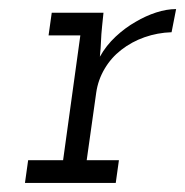

<svg xmlns="http://www.w3.org/2000/svg" viewBox="-20 -403 408 423"><path d="M42 -50 35 0H235L242 -50H171L192 -199Q196 -227 210.5 -251.5Q225 -276 247 -293Q270 -311 298.5 -321Q327 -331 358 -332L368 -383Q347 -383 324 -375.5Q301 -368 279 -355Q256 -342 235 -322.5Q214 -303 200 -278Q202 -297 202.5 -312Q203 -327 205 -346L208 -375H94L87 -325H157L119 -50Z"/></svg>

Font: Josefin Slab Thin Medium
Style: Italic
Weight: 500
Italic angle: -12°
Version: Version 2.000